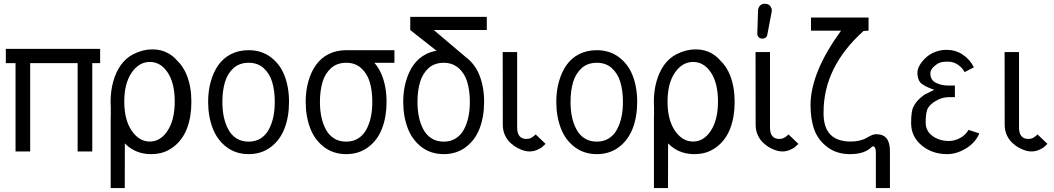

<svg xmlns="http://www.w3.org/2000/svg" viewBox="-20 -799 5559 1013"><path d="M62 -465.8V0H139.2V-465.8H389.6V0H466.8V-465.8H508.3V-541H10.7V-465.8Z M901.9 -263.7C901.9 -198.7 889.2 -147.5 864.3 -109.4C839.4 -71.3 808.1 -52.2 770.5 -52.2C732.9 -52.2 700.7 -71.3 674.8 -109.4C648.9 -147.5 635.7 -198.2 635.7 -262.7C635.7 -327.6 648.9 -378.4 674.8 -416C700.7 -453.6 732.9 -472.2 770.5 -472.2C808.1 -472.2 839.4 -454.1 864.3 -417C889.2 -379.9 901.9 -328.6 901.9 -263.7ZM563.5 -262.2C563.5 -252 564 -241.7 564.5 -231.9V-184.6L564 -182.1V193.4H638.2L638.7 -42.5C645.5 -35.6 652.3 -29.3 660.2 -23.4C692.9 1.5 731.9 14.2 777.3 14.2C787.6 14.2 796.9 13.7 806.6 12.2C814.5 11.2 821.8 10.3 829.1 8.3C853 2.4 875 -8.8 894.5 -23.4C927.2 -48.3 951.2 -81.1 966.8 -122.1C982.4 -163.1 989.7 -210 989.7 -262.2C989.7 -314 981.9 -359.9 966.3 -400.4C953.6 -432.6 936 -459.5 912.6 -481.4C900.9 -495.1 887.2 -506.3 871.6 -515.6C846.2 -530.8 816.9 -538.6 784.2 -538.6C751 -538.6 717.8 -530.3 684.6 -513.7C657.2 -500 635.3 -480.5 617.7 -456.1C600.1 -431.6 586.9 -402.3 577.6 -369.6C568.4 -336.9 563.5 -300.8 563.5 -262.2Z M1078.1 -262.2C1078.1 -210 1086.4 -163.6 1102.1 -122.6C1117.7 -81.5 1142.1 -48.3 1174.8 -23.4C1207.5 1.5 1246.6 14.2 1292 14.2C1337.4 14.2 1376.5 1.5 1409.2 -23.4C1441.9 -48.3 1465.8 -81.1 1481.4 -122.1C1497.1 -163.1 1504.9 -210 1504.9 -262.2C1504.9 -314 1496.6 -359.9 1481 -400.4C1465.3 -440.9 1440.9 -473.1 1408.2 -497.6C1375.5 -522 1336.9 -534.2 1292 -534.2C1257.8 -534.2 1226.6 -527.3 1199.2 -513.7C1171.9 -500 1149.9 -480.5 1132.3 -456.1C1114.7 -431.6 1101.6 -402.3 1092.3 -369.6C1083 -336.9 1078.1 -300.8 1078.1 -262.2ZM1153.3 -262.2C1153.3 -301.8 1158.2 -336.4 1167 -366.2C1175.8 -396 1190.9 -420.4 1211.9 -439.5C1232.9 -458.5 1260.3 -467.8 1292 -467.8C1323.7 -467.8 1350.1 -458.5 1371.1 -439.5C1392.1 -420.4 1407.2 -396 1416 -366.2C1424.8 -336.4 1429.7 -301.8 1429.7 -262.2C1429.7 -232.9 1427.2 -206.1 1421.9 -181.2C1416.5 -156.2 1408.2 -133.8 1397.5 -114.3C1386.7 -94.7 1372.6 -79.6 1354.5 -68.4C1336.4 -57.1 1315.9 -51.8 1292 -51.8C1268.1 -51.8 1246.6 -57.1 1228.5 -68.4C1210.4 -79.6 1196.3 -94.7 1185.5 -114.3C1174.8 -133.8 1166.5 -156.2 1161.1 -181.2C1155.8 -206.1 1153.3 -232.9 1153.3 -262.2Z M1668 -262.2C1668 -301.8 1672.9 -336.4 1681.6 -366.2C1690.4 -396 1705.6 -420.4 1726.6 -439.5C1747.6 -458.5 1774.9 -467.8 1806.6 -467.8C1838.4 -467.8 1864.7 -458.5 1885.7 -439.5C1906.7 -420.4 1921.9 -396 1930.7 -366.2C1939.5 -336.4 1944.3 -301.8 1944.3 -262.2C1944.3 -232.9 1941.9 -206.1 1936.5 -181.2C1931.2 -156.2 1922.9 -133.8 1912.1 -114.3C1901.4 -94.7 1887.2 -79.6 1869.1 -68.4C1851.1 -57.1 1830.6 -51.8 1806.6 -51.8C1782.7 -51.8 1761.2 -57.1 1743.2 -68.4C1725.1 -79.6 1710.9 -94.7 1700.2 -114.3C1689.5 -133.8 1681.2 -156.2 1675.8 -181.2C1670.4 -206.1 1668 -232.9 1668 -262.2ZM1592.8 -262.2C1592.8 -210 1601.1 -163.6 1616.7 -122.6C1632.3 -81.5 1656.7 -48.3 1689.5 -23.4C1722.2 1.5 1761.2 14.2 1806.6 14.2C1852.1 14.2 1891.1 1.5 1923.8 -23.4C1956.5 -48.3 1980.5 -81.1 1996.1 -122.1C2011.7 -163.1 2019.5 -210 2019.5 -262.2C2019.5 -314 2011.2 -359.9 1995.6 -400.4C1985.4 -426.3 1972.2 -448.7 1955.1 -467.8H2061V-534.2H1806.6C1772.5 -534.2 1741.2 -527.3 1713.9 -513.7C1686.5 -500 1664.6 -480.5 1647 -456.1C1629.4 -431.6 1616.2 -402.3 1606.9 -369.6C1597.7 -336.9 1592.8 -300.8 1592.8 -262.2Z M2182.6 -262.2C2182.6 -301.8 2187.5 -336.4 2196.3 -366.2C2205.1 -396 2220.2 -420.4 2241.2 -439.5C2262.2 -458.5 2289.6 -467.8 2321.3 -467.8C2347.2 -467.8 2369.6 -461.4 2388.7 -448.2L2400.4 -439.5C2421.4 -420.4 2436.5 -396 2445.3 -366.2C2454.1 -336.4 2459 -301.8 2459 -262.2C2459 -232.9 2456.5 -206.1 2451.2 -181.2C2445.8 -156.2 2437.5 -133.8 2426.8 -114.3C2416 -94.7 2401.9 -79.6 2383.8 -68.4C2365.7 -57.1 2345.2 -51.8 2321.3 -51.8C2297.4 -51.8 2275.9 -57.1 2257.8 -68.4C2239.7 -79.6 2225.6 -94.7 2214.8 -114.3C2204.1 -133.8 2195.8 -156.2 2190.4 -181.2C2185.1 -206.1 2182.6 -232.9 2182.6 -262.2ZM2107.4 -262.2C2107.4 -210 2115.7 -163.6 2131.3 -122.6C2147 -81.5 2171.4 -48.3 2204.1 -23.4C2236.8 1.5 2275.9 14.2 2321.3 14.2C2366.7 14.2 2405.8 1.5 2438.5 -23.4C2471.2 -48.3 2495.1 -81.1 2510.7 -122.1C2526.4 -163.1 2534.2 -210 2534.2 -262.2C2534.2 -314 2525.9 -359.9 2510.3 -400.4C2494.6 -440.9 2470.2 -473.1 2437.5 -497.6L2268.6 -640.6H2548.3V-710H2144.5V-640.6L2283.2 -531.2C2263.7 -527.8 2245.6 -522.5 2228.5 -513.7C2201.2 -500 2179.2 -480.5 2161.6 -456.1C2144 -431.6 2130.9 -402.3 2121.6 -369.6C2112.3 -336.9 2107.4 -300.8 2107.4 -262.2Z M2632.3 -524.4 2632.8 -141.1C2632.8 -120.6 2636.7 -101.6 2644.5 -85C2652.3 -68.4 2662.1 -55.2 2673.3 -44.9C2684.6 -34.7 2696.8 -25.4 2710 -18.6C2723.1 -11.7 2734.9 -6.8 2745.6 -3.9C2756.3 -1 2765.6 0 2773.4 0C2787.1 0 2799.8 -2.4 2811.5 -7.3C2823.2 -12.2 2831.5 -16.6 2836.9 -20.5C2842.3 -24.4 2849.1 -31.2 2858.4 -40L2806.2 -89.8L2798.8 -83L2791 -77.1L2782.2 -71.3L2771.5 -67.4L2758.3 -65.9C2725.1 -65.9 2708.5 -85.9 2708.5 -126V-524.4Z M2915 -262.2C2915 -210 2923.3 -163.6 2939 -122.6C2954.6 -81.5 2979 -48.3 3011.7 -23.4C3044.4 1.5 3083.5 14.2 3128.9 14.2C3174.3 14.2 3213.4 1.5 3246.1 -23.4C3278.8 -48.3 3302.7 -81.1 3318.4 -122.1C3334 -163.1 3341.8 -210 3341.8 -262.2C3341.8 -314 3333.5 -359.9 3317.9 -400.4C3302.2 -440.9 3277.8 -473.1 3245.1 -497.6C3212.4 -522 3173.8 -534.2 3128.9 -534.2C3094.7 -534.2 3063.5 -527.3 3036.1 -513.7C3008.8 -500 2986.8 -480.5 2969.2 -456.1C2951.7 -431.6 2938.5 -402.3 2929.2 -369.6C2919.9 -336.9 2915 -300.8 2915 -262.2ZM2990.2 -262.2C2990.2 -301.8 2995.1 -336.4 3003.9 -366.2C3012.7 -396 3027.8 -420.4 3048.8 -439.5C3069.8 -458.5 3097.2 -467.8 3128.9 -467.8C3160.6 -467.8 3187 -458.5 3208 -439.5C3229 -420.4 3244.1 -396 3252.9 -366.2C3261.7 -336.4 3266.6 -301.8 3266.6 -262.2C3266.6 -232.9 3264.2 -206.1 3258.8 -181.2C3253.4 -156.2 3245.1 -133.8 3234.4 -114.3C3223.6 -94.7 3209.5 -79.6 3191.4 -68.4C3173.3 -57.1 3152.8 -51.8 3128.9 -51.8C3105 -51.8 3083.5 -57.1 3065.4 -68.4C3047.4 -79.6 3033.2 -94.7 3022.5 -114.3C3011.7 -133.8 3003.4 -156.2 2998 -181.2C2992.7 -206.1 2990.2 -232.9 2990.2 -262.2Z M3768.1 -263.7C3768.1 -198.7 3755.4 -147.5 3730.5 -109.4C3705.6 -71.3 3674.3 -52.2 3636.7 -52.2C3599.1 -52.2 3566.9 -71.3 3541 -109.4C3515.1 -147.5 3502 -198.2 3502 -262.7C3502 -327.6 3515.1 -378.4 3541 -416C3566.9 -453.6 3599.1 -472.2 3636.7 -472.2C3674.3 -472.2 3705.6 -454.1 3730.5 -417C3755.4 -379.9 3768.1 -328.6 3768.1 -263.7ZM3429.7 -262.2C3429.7 -252 3430.2 -241.7 3430.7 -231.9V-184.6L3430.2 -182.1V193.4H3504.4L3504.9 -42.5C3511.7 -35.6 3518.6 -29.3 3526.4 -23.4C3559.1 1.5 3598.1 14.2 3643.6 14.2C3653.8 14.2 3663.1 13.7 3672.9 12.2C3680.7 11.2 3688 10.3 3695.3 8.3C3719.2 2.4 3741.2 -8.8 3760.7 -23.4C3793.5 -48.3 3817.4 -81.1 3833 -122.1C3848.6 -163.1 3856 -210 3856 -262.2C3856 -314 3848.1 -359.9 3832.5 -400.4C3819.8 -432.6 3802.2 -459.5 3778.8 -481.4C3767.1 -495.1 3753.4 -506.3 3737.8 -515.6C3712.4 -530.8 3683.1 -538.6 3650.4 -538.6C3617.2 -538.6 3584 -530.3 3550.8 -513.7C3523.4 -500 3501.5 -480.5 3483.9 -456.1C3466.3 -431.6 3453.1 -402.3 3443.8 -369.6C3434.6 -336.9 3429.7 -300.8 3429.7 -262.2Z M3975.6 -621.1C3975.6 -616.2 3976.6 -612.3 3978.5 -608.4L3981.4 -604C3985.8 -599.1 3991.7 -596.2 3999 -595.2H4002C4007.3 -595.2 4012.2 -596.2 4017.1 -599.1C4023.4 -602.5 4026.9 -608.4 4028.3 -615.7L4051.8 -738.3C4051.8 -739.7 4052.2 -741.7 4052.2 -743.2C4052.2 -750.5 4050.3 -756.3 4046.9 -762.2C4045.9 -763.7 4044.9 -765.1 4043.5 -767.1C4038.1 -773.9 4030.3 -777.8 4020.5 -778.8C4018.1 -779.3 4016.1 -779.3 4013.7 -779.3C4007.8 -779.3 4002.4 -777.8 3997.1 -774.9C3986.8 -769 3981 -759.3 3979.5 -746.1ZM3966.3 -524.4 3966.8 -141.1C3966.8 -120.6 3970.7 -101.6 3978.5 -85C3986.3 -68.4 3996.1 -55.2 4007.3 -44.9C4018.6 -34.7 4030.8 -25.4 4043.9 -18.6C4057.1 -11.7 4068.8 -6.8 4079.6 -3.9C4090.3 -1 4099.6 0 4107.4 0C4121.1 0 4133.8 -2.4 4145.5 -7.3C4157.2 -12.2 4165.5 -16.6 4170.9 -20.5C4176.3 -24.4 4183.1 -31.2 4192.4 -40L4140.1 -89.8L4132.8 -83L4125 -77.1L4116.2 -71.3L4105.5 -67.4L4092.3 -65.9C4059.1 -65.9 4042.5 -85.9 4042.5 -126V-524.4Z M4417.5 -637.2C4312 -492.7 4258.3 -363.3 4256.3 -249C4256.3 -196.8 4262.7 -152.3 4275.9 -115.7C4289.1 -79.1 4312 -48.3 4344.7 -23.4C4376.5 1 4415.5 13.7 4461.9 14.2H4466.3C4516.1 14.2 4554.2 1.5 4579.1 -23.4C4585 -29.3 4590.8 -28.3 4596.2 -20.5C4598.1 -18.1 4599.6 -11.2 4601.1 0V193.4H4675.3V0V-2.4C4675.3 -61.5 4651.9 -90.8 4604.5 -90.8H4600.6C4589.8 -90.8 4574.7 -85 4555.2 -73.2C4531.7 -59.1 4502.9 -52.2 4468.8 -52.2C4375.5 -52.2 4327.6 -99.1 4325.2 -193.4V-207.5C4325.2 -366.7 4395.5 -509.3 4536.1 -635.7L4562.5 -637.2V-706.5H4258.8V-637.2Z M5147 -95.2 5089.8 -113.8C5080.6 -96.7 5065.9 -82 5046.4 -71.3C5026.9 -60.5 5006.8 -55.2 4986.3 -55.2C4952.1 -55.2 4923.3 -64.5 4899.4 -82C4875.5 -99.6 4863.8 -123 4863.8 -152.8C4863.8 -191.9 4868.7 -218.8 4877.9 -231.9C4886.2 -243.7 4897 -253.9 4910.2 -262.2C4923.3 -270.5 4936 -276.9 4947.8 -280.3C4961.4 -284.7 4975.6 -286.6 4990.2 -286.6H5018.1V-347.7H4982.9C4960 -347.7 4938.5 -352.1 4918.5 -361.8C4898.4 -371.6 4888.7 -388.2 4888.7 -412.1C4888.7 -428.7 4900.4 -444.8 4923.8 -460.9C4936.5 -469.7 4953.6 -473.6 4974.1 -473.6H4982.4C5001.5 -473.6 5018.6 -468.3 5034.2 -457.5C5049.8 -446.8 5061.5 -433.6 5069.3 -418.5L5118.2 -443.8C5104.5 -471.7 5085 -493.7 5059.6 -510.7C5034.2 -527.8 5005.4 -536.1 4973.6 -536.1C4947.8 -536.1 4923.3 -530.3 4899.9 -519C4878.9 -508.8 4859.4 -492.7 4842.3 -470.2C4827.6 -450.7 4820.3 -432.6 4820.3 -416C4820.3 -393.1 4825.7 -375.5 4835.9 -363.3C4843.3 -356 4854 -348.6 4869.1 -341.3C4882.3 -335 4895.5 -329.6 4909.2 -325.2L4868.2 -304.7C4862.3 -303.7 4849.1 -294.4 4829.6 -276.4C4817.4 -265.1 4807.6 -252 4799.3 -235.8C4791 -220.2 4787.1 -191.4 4787.1 -149.4C4787.1 -102.1 4805.7 -63 4842.3 -32.2C4878.9 -1.5 4923.8 14.2 4977.5 14.2C5010.3 14.2 5043 4.4 5076.2 -15.6C5109.4 -35.6 5132.8 -62 5147 -95.2Z M5280.3 -524.4 5280.8 -141.1C5280.8 -120.6 5284.7 -101.6 5292.5 -85C5300.3 -68.4 5310.1 -55.2 5321.3 -44.9C5332.5 -34.7 5344.7 -25.4 5357.9 -18.6C5371.1 -11.7 5382.8 -6.8 5393.6 -3.9C5404.3 -1 5413.6 0 5421.4 0C5435.1 0 5447.8 -2.4 5459.5 -7.3C5471.2 -12.2 5479.5 -16.6 5484.9 -20.5C5490.2 -24.4 5497.1 -31.2 5506.3 -40L5454.1 -89.8L5446.8 -83L5439 -77.1L5430.2 -71.3L5419.4 -67.4L5406.2 -65.9C5373 -65.9 5356.4 -85.9 5356.4 -126V-524.4Z"/></svg>

Font: Tuffy
Style: Regular
Weight: 500
Designer: Thatcher Ulrich, Karoly Barta and Michael Everson
Version: Version 001.270